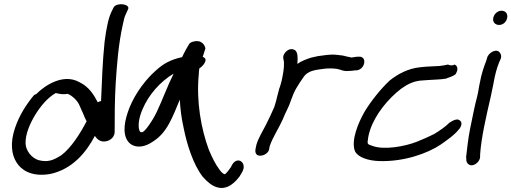

<svg xmlns="http://www.w3.org/2000/svg" viewBox="-20 -761 2480 931"><path d="M470 -271C465 -270 459 -268 454 -265C436 -300 412 -340 366 -362C286 -408 194 -344 156 -305C153 -303 148 -302 146 -301C109 -257 73 -202 52 -138C29 -68 35 -12 61 28C82 61 130 98 221 83H222C332 60 399 -24 440 -102C448 -90 462 -73 488 -75C520 -78 537 -102 536 -123C536 -196 536 -276 541 -358C547 -448 554 -547 576 -644C580 -664 584 -680 589 -690L600 -714C616 -741 550 -751 532 -727L521 -705C513 -688 506 -667 501 -642C496 -619 491 -590 487 -557C477 -461 474 -363 470 -271ZM104 -64C102 -110 126 -163 150 -203C175 -244 210 -287 249 -309L250 -310C269 -305 287 -302 308 -306C331 -297 355 -273 364 -253L385 -206C389 -196 393 -185 400 -173C368 -112 325 -44 277 -8C240 15 213 28 165 15C131 3 106 -31 104 -64Z M963 -485C967 -498 972 -514 976 -526C974 -542 957 -569 921 -560C909 -558 903 -554 898 -549C890 -536 874 -508 863 -484C807 -472 771 -451 739 -422C689 -379 638 -312 609 -242C583 -177 572 -113 601 -75C623 -46 669 -39 719 -73C792 -117 817 -196 852 -278C854 -234 860 -187 870 -143C886 -61 917 37 963 96C986 122 1008 140 1032 147C1085 163 1123 119 1142 94L1155 72C1181 25 1125 -12 1100 49L1086 68C1082 73 1072 85 1069 84L1068 83H1067C1063 82 1052 74 1041 57C1025 35 1009 4 993 -34C955 -136 931 -270 944 -402C944 -413 945 -421 947 -430C961 -437 996 -475 963 -485ZM822 -404C792 -344 768 -277 740 -218C721 -178 681 -118 668 -120C667 -120 664 -120 660 -121C646 -140 652 -188 671 -231C700 -300 756 -365 822 -404Z M1310 -242C1297 -212 1282 -180 1267 -151C1252 -122 1232 -90 1223 -58L1219 -38C1216 -24 1220 -6 1241 -6C1260 -6 1278 -18 1284 -33L1288 -53C1302 -95 1332 -139 1353 -186V-187C1364 -215 1382 -245 1391 -275C1398 -295 1407 -317 1416 -332L1432 -358L1451 -386C1466 -409 1489 -419 1526 -424L1547 -427C1568 -430 1593 -430 1614 -427C1629 -425 1644 -414 1671 -417C1681 -417 1691 -418 1703 -420H1711C1753 -427 1761 -491 1718 -486H1710C1702 -484 1695 -484 1683 -482C1682 -482 1680 -483 1677 -484L1661 -487C1653 -489 1647 -491 1640 -492L1614 -495C1580 -499 1547 -492 1523 -489H1522L1491 -482H1490C1465 -474 1439 -464 1422 -451C1423 -474 1427 -510 1408 -519C1381 -534 1348 -501 1354 -476C1355 -467 1357 -465 1357 -456C1358 -433 1353 -403 1346 -371C1343 -358 1339 -345 1336 -336L1335 -335C1331 -318 1327 -305 1323 -289L1319 -272C1316 -261 1310 -243 1310 -242Z M1764 -83C1765 -95 1768 -111 1775 -132C1801 -208 1861 -281 1924 -330C1955 -352 1980 -365 2016 -370C2028 -371 2047 -372 2057 -373C2080 -375 2118 -375 2144 -380H2145V-381C2194 -397 2191 -405 2191 -405C2202 -423 2200 -442 2184 -448C2174 -442 2165 -443 2152 -448C2135 -445 2132 -443 2111 -441C2080 -439 2051 -439 2018 -435C1957 -429 1908 -401 1870 -371C1827 -331 1778 -270 1747 -218C1717 -165 1680 -78 1702 -26C1718 2 1764 18 1818 20C1939 24 2053 -17 2117 -60C2147 -81 2186 -108 2206 -135H2207C2215 -146 2227 -169 2205 -180C2189 -188 2158 -165 2158 -165C2143 -149 2113 -128 2085 -111C2061 -99 2032 -86 2002 -74C1944 -51 1841 -32 1785 -54C1764 -61 1761 -62 1763 -79Z M2400 -640C2419 -640 2435 -654 2439 -673C2444 -693 2432 -709 2412 -709C2392 -709 2376 -693 2372 -675C2367 -655 2381 -640 2400 -640ZM2294 -294C2288 -270 2281 -244 2276 -217L2259 -134C2251 -95 2243 -27 2240 2L2239 3L2241 4V15C2241 22 2246 31 2250 34C2270 53 2307 27 2308 0V-10C2313 -92 2338 -199 2360 -294C2366 -319 2369 -341 2374 -362V-363C2380 -397 2389 -431 2400 -458L2408 -476C2412 -486 2410 -496 2406 -502C2392 -529 2355 -509 2345 -488L2344 -487L2338 -467C2326 -436 2314 -401 2307 -361C2302 -340 2300 -318 2294 -294Z"/></svg>

Font: Stray Cat
Style: ExBdExtObl
Weight: 800
Version: Version 1.0